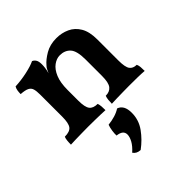

<svg xmlns="http://www.w3.org/2000/svg" viewBox="-203 -609 1042 1042"><g transform="rotate(-45 317.5 -88.0)"><path d="M109 -211V-307Q109 -334 104.5 -350Q100 -366 84.5 -374Q69 -382 36 -384Q36 -398 38 -410.5Q40 -423 46 -433Q91 -435 136.5 -445Q182 -455 206 -467Q217 -463 224.5 -451.5Q232 -440 232 -417ZM540 -138Q540 -87 553 -69Q566 -51 594 -51Q599 -40 600 -27.5Q601 -15 601 3Q579 1 547 0.5Q515 0 483 0Q462 0 436.5 0.5Q411 1 388 1.5Q365 2 349 3Q349 -13 350.5 -26.5Q352 -40 356 -51Q387 -51 402.5 -70.5Q418 -90 418 -142V-267Q418 -334 395.5 -358.5Q373 -383 335 -383Q310 -383 286 -365.5Q262 -348 247 -312Q232 -276 232 -220V-138Q232 -88 246 -69.5Q260 -51 294 -51Q298 -39 299 -26.5Q300 -14 300 3Q286 2 264 1.5Q242 1 217.5 0.5Q193 0 170 0Q149 0 123 0.5Q97 1 73.5 1.5Q50 2 35 3Q35 -14 36.5 -28Q38 -42 42 -51Q81 -51 95 -69.5Q109 -88 109 -138V-307L232 -417Q232 -405 230 -389.5Q228 -374 223 -357Q228 -367 232.5 -377Q237 -387 246 -396Q265 -419 301.5 -440.5Q338 -462 388 -462Q428 -462 463 -446Q498 -430 519 -394.5Q540 -359 540 -299ZM351 41Q371 48 381 66Q391 84 391 114Q391 169 359 213.5Q327 258 282 291Q253 290 239 269Q266 245 278.5 222Q291 199 291 181Q291 148 245 143Q244 129 247 108Q250 87 256 71Q284 68 308.5 60.5Q333 53 351 41Z"/></g></svg>

Font: Vollkorn SemiBold
Style: Regular
Weight: 600
Designer: Friedrich Althausen
Foundry: Friedrich Althausen
Version: Version 5.000